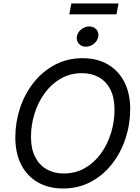

<svg xmlns="http://www.w3.org/2000/svg" viewBox="-20 -1071 805 1101"><path d="M341.3 9.8Q258.8 9.8 197.3 -25.4Q135.7 -60.5 101.8 -126.2Q67.9 -191.9 67.9 -283.2Q67.9 -369.6 94.7 -450.9Q121.6 -532.2 172.4 -596.7Q223.1 -661.1 294.4 -699.2Q365.7 -737.3 454.1 -737.3Q536.6 -737.3 597.7 -702.1Q658.7 -667 692.6 -601.6Q726.6 -536.1 726.6 -444.8Q726.6 -357.9 699.7 -276.6Q672.9 -195.3 622.3 -130.6Q571.8 -65.9 500.7 -28.1Q429.7 9.8 341.3 9.8ZM344.7 -76.2Q413.1 -76.2 467.3 -107.4Q521.5 -138.7 559.3 -191.4Q597.2 -244.1 616.9 -309.3Q636.7 -374.5 636.7 -442.4Q636.7 -510.7 613 -557.4Q589.4 -604 547.4 -627.7Q505.4 -651.4 450.7 -651.4Q382.3 -651.4 328.1 -620.1Q273.9 -588.9 235.8 -536.1Q197.8 -483.4 177.7 -418.5Q157.7 -353.5 157.7 -285.6Q157.7 -217.3 181.6 -170.7Q205.6 -124 247.8 -100.1Q290 -76.2 344.7 -76.2ZM472.2 -803.2Q447.3 -803.2 432.1 -820.3Q417 -837.4 420.9 -861.3Q424.8 -885.7 445.8 -902.6Q466.8 -919.4 491.7 -919.4Q517.1 -919.4 532.2 -902.6Q547.4 -885.7 543.5 -861.3Q539.6 -837.4 518.6 -820.3Q497.6 -803.2 472.2 -803.2ZM659.7 -1051.3 647.9 -988.8H377.4L389.2 -1051.3Z"/></svg>

Font: Adwaita Sans
Style: Italic
Weight: 400
Italic angle: -9.39999°
Designer: Rasmus Andersson
Foundry: rsms
Version: Version 4.001;git-9221beed3